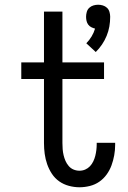

<svg xmlns="http://www.w3.org/2000/svg" viewBox="-20 -784 540 812"><path d="M385 -564 345 -601Q358 -614 367.5 -630Q377 -646 382 -663Q374 -665 366 -669Q358 -673 353 -680Q348 -687 346 -695.5Q344 -704 344 -713Q344 -723 347 -733.5Q350 -744 357.5 -751Q365 -758 375 -761Q385 -764 395 -764Q405 -764 415 -761Q425 -758 432.5 -751Q440 -744 443 -733.5Q446 -723 446 -713Q446 -692 442.5 -672Q439 -652 431 -632.5Q423 -613 411.5 -596Q400 -579 385 -564ZM316 8Q294 8 271.5 2Q249 -4 230.5 -17Q212 -30 199.5 -49Q187 -68 179.5 -89.5Q172 -111 169 -133.5Q166 -156 166 -179V-450H70V-520H166V-735H244V-520H420V-450H244V-179Q244 -166 245 -153Q246 -140 249 -127.5Q252 -115 257 -103.5Q262 -92 270.5 -82Q279 -72 291 -67Q303 -62 316 -62Q329 -62 340.5 -67Q352 -72 360.5 -81Q369 -90 374.5 -101.5Q380 -113 383 -125Q386 -137 387.5 -149.5Q389 -162 389 -174V-180H467V-171Q467 -149 463 -127Q459 -105 451.5 -84.5Q444 -64 431 -46Q418 -28 400 -15.5Q382 -3 360 2.5Q338 8 316 8Z"/></svg>

Font: Iosevka MaddieWtf
Style: Regular
Weight: 400
Monospace: yes
Designer: Belleve Invis
Foundry: Belleve Invis
Version: Version 31.3.0; ttfautohint (v1.8.3)